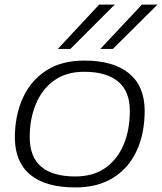

<svg xmlns="http://www.w3.org/2000/svg" viewBox="-20 -810 709 840"><path d="M310 10Q180 10 113 -45Q46 -100 45 -207Q45 -304 79.5 -380.5Q114 -457 181.5 -501Q249 -545 349 -545Q476 -545 544 -489.5Q612 -434 613 -327Q613 -227 578.5 -151.5Q544 -76 476.5 -33Q409 10 310 10ZM310 -38Q388 -38 441 -75.5Q494 -113 521 -177.5Q548 -242 548 -325Q548 -411 496.5 -453.5Q445 -496 348 -496Q270 -496 217 -458Q164 -420 137 -355Q110 -290 110 -211Q110 -123 160.5 -80.5Q211 -38 310 -38ZM419 -596 601 -790H669L474 -596ZM233 -596 414 -790H482L288 -596Z"/></svg>

Font: Georama Expanded Light
Style: Italic
Weight: 300
Width: 7
Italic angle: -9°
Designer: Jean-Baptiste Levee
Foundry: Production Type
Version: Version 1.000